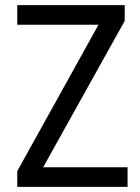

<svg xmlns="http://www.w3.org/2000/svg" viewBox="-20 -725 545 745"><path d="M47 0V-61L381 -663L386 -629H47V-705H464V-644L129 -43L124 -76H475V0Z"/></svg>

Font: Nunito Sans 10pt Condensed Medium
Style: Regular
Weight: 500
Width: 3
Designer: Vernon Adams
Foundry: Vernon Adams
Version: Version 3.101;gftools[0.9.27]